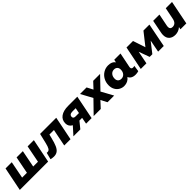

<svg xmlns="http://www.w3.org/2000/svg" viewBox="531 -2328 4118 4118"><g transform="rotate(-45 2590.0 -269.0)"><path d="M978 -542 869 0H10L119 -542H308L232 -152H378L454 -542H644L568 -152H713L789 -542Z M1657 -542 1548 0H1358L1436 -391H1299L1278 -308Q1249 -187 1218 -118Q1187 -49 1143.5 -18Q1100 13 1035 13Q996 13 941 0L981 -155Q999 -153 1005 -153Q1046 -153 1069.5 -192Q1093 -231 1113 -316L1167 -542Z M2296 -542 2188 0H2020L2048 -148H1966L1846 0H1636L1795 -177Q1753 -199 1731 -234.5Q1709 -270 1709 -317Q1709 -424 1791 -483Q1873 -542 2017 -542ZM1904 -319Q1904 -269 1972 -269H2073L2097 -392H1999Q1904 -392 1904 -319Z M2725 -269 2872 0H2670L2596 -142L2465 0H2250L2521 -278L2378 -542H2577L2649 -404L2778 -542H2987Z M3628 -146 3608 -5Q3565 9 3516 9Q3453 9 3412 -15Q3371 -39 3355 -81Q3287 9 3172 9Q3112 9 3059.5 -20.5Q3007 -50 2975 -106Q2943 -162 2943 -238Q2943 -326 2982.5 -397.5Q3022 -469 3089.5 -510Q3157 -551 3237 -551Q3355 -551 3403 -477L3416 -542H3606L3538 -205Q3536 -191 3536 -185Q3536 -138 3586 -138Q3612 -138 3628 -146ZM3367 -295Q3367 -343 3339.5 -371Q3312 -399 3264 -399Q3207 -399 3171 -357Q3135 -315 3135 -247Q3135 -199 3162.5 -171.5Q3190 -144 3238 -144Q3295 -144 3331 -186Q3367 -228 3367 -295Z M4483 -542 4376 0H4205L4259 -280L4078 -48H3997L3908 -292L3850 0H3679L3788 -542H3985L4079 -259L4302 -542Z M5169 -542 5061 0H4882L4894 -57Q4858 -24 4814 -7.5Q4770 9 4724 9Q4636 9 4583.5 -39Q4531 -87 4531 -176Q4531 -209 4538 -243L4597 -542H4787L4731 -261Q4727 -244 4727 -225Q4727 -153 4800 -153Q4849 -153 4881 -183.5Q4913 -214 4925 -274L4979 -542Z"/></g></svg>

Font: Montserrat Alternates ExtraBold
Style: Italic
Weight: 800
Italic angle: -11.3°
Designer: Julieta Ulanovsky
Foundry: Julieta Ulanovsky
Version: Version 7.200